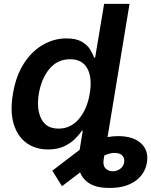

<svg xmlns="http://www.w3.org/2000/svg" viewBox="-20 -747 766 972"><path d="M524.5 -52.9Q551.1 -57.9 577.8 -57.9Q655.5 -57.9 694.8 -20.6Q734 16.7 723.7 77.1Q713.8 134.9 664.6 169.7Q615.4 204.5 534.8 204.5Q470.2 204.5 434.5 182.7Q398.8 160.9 385.7 125.7L294 195.7L244.7 117.2L383.2 11.4L399.1 -85.9H395.2Q382.1 -66.1 359.7 -43.9Q337.4 -21.7 304 -6Q270.6 9.6 223.7 9.6Q159.4 9.6 114 -23.4Q68.5 -56.5 49.4 -119.3Q30.2 -182.2 45.5 -272Q60.4 -362.9 100.7 -425.4Q141 -487.9 197.3 -520.2Q253.6 -552.6 316.4 -552.6Q364.7 -552.6 392.9 -536.4Q421.2 -520.2 435.5 -497.7Q449.9 -475.1 456 -455.3H461.6L507.1 -727.3H635.7ZM434.3 -272.7Q447.8 -352.3 422.4 -399.7Q397 -447.1 334.9 -447.1Q270.6 -447.1 230.1 -398.1Q189.6 -349.1 176.5 -272.7Q164.1 -196 188.6 -146Q213.1 -95.9 276.3 -95.9Q338.1 -95.9 379.4 -144.7Q420.8 -193.5 434.3 -272.7ZM507.8 40.5 505 58.9Q499.6 89.8 513.8 104.9Q528.1 120 550.8 120Q572.8 120 589.1 107.2Q605.5 94.5 608.7 74.6Q611.5 55.4 600.7 42.1Q589.8 28.8 564.6 27.3Q540.5 25.2 507.8 40.5Z"/></svg>

Font: Inter UI Semi Bold
Style: Italic
Weight: 600
Italic angle: -9.39999°
Designer: Rasmus Andersson
Foundry: rsms
Version: 3.2;8d6f07862